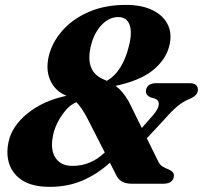

<svg xmlns="http://www.w3.org/2000/svg" viewBox="-20 -732 809 765"><path d="M445.5 -29.5 418 -83.5Q366 -37 307.5 -12.2Q249 12.5 178.5 12.5Q111 12.5 71.2 -12Q31.5 -36.5 17.5 -77Q3.5 -117.5 14 -166Q27 -229.5 89.8 -280.2Q152.5 -331 245.5 -350.5Q244.5 -350.5 243.5 -351Q198 -370 179 -415Q160 -460 177.5 -520.5Q193.5 -572.5 234.2 -616.2Q275 -660 337.8 -686.2Q400.5 -712.5 482 -712.5Q545.5 -712.5 588.8 -691Q632 -669.5 649.5 -631.8Q667 -594 653.5 -545Q638 -490.5 586.8 -450.2Q535.5 -410 440.5 -390Q455.5 -379 467.5 -364.5Q479.5 -350 492.5 -328.5L545 -222L591.5 -275Q612.5 -300.5 612.8 -317Q613 -333.5 597.5 -339L580.5 -344Q573 -346.5 567 -353Q561 -359.5 561.5 -368.5Q561.5 -382 571.5 -391.2Q581.5 -400.5 601.5 -400.5H735Q769 -400.5 768.5 -373.5Q768 -351 733.5 -337Q709 -327 686.8 -308.5Q664.5 -290 637.5 -259L565 -181L611 -87.5Q617 -75.5 627 -69Q637 -62.5 650.5 -57.5Q659.5 -54 666.2 -48.2Q673 -42.5 673 -31.5Q672.5 -17 661.5 -8.5Q650.5 0 632.5 0H504Q462.5 0 445.5 -29.5ZM451 -664Q415.5 -664 386.2 -634Q357 -604 344 -556.5Q314 -445.5 397 -414Q401.5 -412 405.5 -410Q437.5 -428 459.8 -463.8Q482 -499.5 494 -550Q507.5 -604 496 -634Q484.5 -664 451 -664ZM195.5 -209.5Q177.5 -145 198.2 -108Q219 -71 269 -71Q304 -71 336 -83.8Q368 -96.5 397.5 -124.5L326.5 -263.5Q316 -283 306 -298Q296 -313 284.5 -324.5Q256.5 -314 231.5 -280Q206.5 -246 195.5 -209.5Z"/></svg>

Font: Fraunces 9pt
Style: Bold Italic
Weight: 700
Italic angle: -16°
Version: Version 1.000;[b76b70a41]